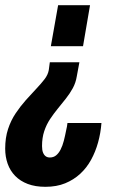

<svg xmlns="http://www.w3.org/2000/svg" viewBox="-38 -547 470 740"><path d="M137 173Q98 173 69 162Q40 151 20.5 131Q1 111 -8.5 84Q-18 57 -18 26Q-18 -16 -7 -49.5Q4 -83 22.5 -110.5Q41 -138 61.5 -161Q82 -184 101 -204Q120 -224 133.5 -241.5Q147 -259 150 -277L154 -307H268L258 -253Q254 -228 242.5 -207Q231 -186 215.5 -166.5Q200 -147 184.5 -128Q169 -109 155 -88Q141 -67 132.5 -41.5Q124 -16 124 16Q124 32 128 41.5Q132 51 138.5 55.5Q145 60 154 60Q168 60 178 52Q188 44 195.5 29.5Q203 15 208 -4.5Q213 -24 217 -45Q219 -52 220 -59Q221 -66 222 -73H353Q350 -34 340 2Q330 38 313 69Q296 100 271 123Q246 146 213 159.5Q180 173 137 173ZM158 -369 186 -527H309L282 -369Z"/></svg>

Font: Archivo ExtraCondensed ExtraBold
Style: Italic
Weight: 800
Width: 2
Italic angle: -10°
Designer: Hector Gatti
Foundry: Omnibus-Type
Version: Version 2.001